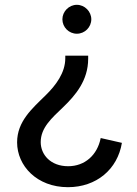

<svg xmlns="http://www.w3.org/2000/svg" viewBox="-20 -559 567 797"><path d="M262 218C380 218 468 144 486 34L398 14C384 85 332 131 263 131C190 131 149 83 149 31C149 -29 195 -69 242 -114C293 -163 346 -225 346 -315V-328H251V-317C251 -257 212 -205 169 -163C113 -108 51 -55 51 32C51 129 133 218 262 218ZM239 -479C239 -446 266 -419 299 -419C332 -419 359 -446 359 -479C359 -511 332 -539 299 -539C266 -539 239 -511 239 -479Z"/></svg>

Font: Mluvka Medium
Style: Regular
Weight: 500
Designer: Modified by Jiří Krblich, Original typeface by Gumpita Rahayu
Foundry: Gumpita Rahayu & Jiří Krblich
Version: Version 2.000;Glyphs 3.1.1 (3134)